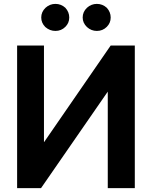

<svg xmlns="http://www.w3.org/2000/svg" viewBox="-20 -964 781 987"><path d="M206 -234H207L549 -730H673V3H534V-493L191 3H68V-730H206ZM213 -825Q192 -846 192 -874Q192 -903 214 -924Q236 -944 265 -944Q294 -944 316 -924Q336 -902 336 -874Q336 -846 316 -826Q295 -805 265 -805Q236 -805 213 -825ZM427 -825Q405 -846 405 -874Q405 -903 427 -924Q449 -944 478 -944Q507 -944 529 -924Q549 -902 549 -874Q549 -846 529 -826Q508 -805 478 -805Q449 -805 427 -825Z"/></svg>

Font: Sinter Bold
Style: Regular
Weight: 700
Foundry: Adobe & rsms
Version: Version 1.000